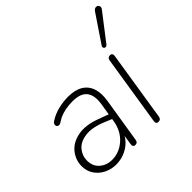

<svg xmlns="http://www.w3.org/2000/svg" viewBox="-181 -959 1169 1169"><g transform="rotate(-45 403.5 -375.0)"><path d="M39 -134Q39 -187 72.5 -229Q106 -271 168.5 -283.5Q231 -296 314 -265L395 -235L390 -199L330 -224Q252 -257 196.5 -250Q141 -243 113.5 -210Q86 -177 86 -136Q86 -86 119 -58Q152 -30 198 -30Q260 -30 309.5 -73.5Q359 -117 371 -191L391 -315Q402 -383 375 -418Q348 -453 279 -453Q246 -453 217.5 -447.5Q189 -442 163 -430Q150 -422 136 -414Q123 -405 112 -409.5Q101 -414 101.5 -426.5Q102 -439 116 -448Q150 -470 192.5 -481Q235 -492 281 -492Q339 -492 376 -469.5Q413 -447 427 -404.5Q441 -362 431 -302L385 -15Q384 -5 378 0.5Q372 6 362 6Q352 6 347.5 -1Q343 -8 345 -19L360 -116H370Q351 -56 302 -24Q253 8 195 8Q154 8 118 -10Q82 -28 60.5 -60Q39 -92 39 -134Z M544 -19 615 -469Q618 -490 639 -490Q649 -490 653.5 -483.5Q658 -477 656 -465L585 -15Q582 6 561 6Q551 6 546.5 -0.5Q542 -7 544 -19ZM645 -568 763 -743Q773 -758 786.5 -758Q800 -758 805.5 -746Q811 -734 801 -722L670 -552Q663 -543 654.5 -543.5Q646 -544 642.5 -551.5Q639 -559 645 -568Z"/></g></svg>

Font: SN Pro Thin
Style: Italic
Weight: 200
Italic angle: -9°
Designer: Tobias Whetton
Foundry: Supernotes
Version: Version 1.003;Glyphs 3.3 (3324)